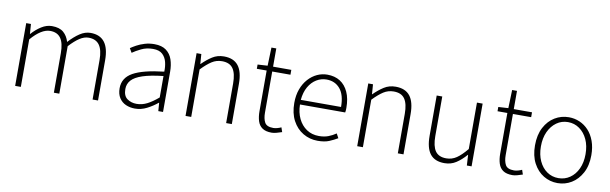

<svg xmlns="http://www.w3.org/2000/svg" viewBox="-46 -1134 5071 1597"><g transform="rotate(10 2489.5 -335.5)"><path d="M102 0V-530H142L148 -447H150Q186 -488 229.5 -515.5Q273 -543 318 -543Q382 -543 416 -513.5Q450 -484 464 -435Q510 -485 554 -514Q598 -543 644 -543Q723 -543 762.5 -492.5Q802 -442 802 -340V0H756V-334Q756 -418 726.5 -459.5Q697 -501 635 -501Q598 -501 559.5 -476Q521 -451 475 -401V0H429V-334Q429 -418 400 -459.5Q371 -501 310 -501Q273 -501 233 -476Q193 -451 150 -401V0Z M1115 13Q1073 13 1038 -2.5Q1003 -18 982 -50.5Q961 -83 961 -132Q961 -220 1043.5 -266Q1126 -312 1303 -332Q1305 -374 1295.5 -412.5Q1286 -451 1259 -476.5Q1232 -502 1179 -502Q1124 -502 1080 -480.5Q1036 -459 1008 -439L987 -475Q1006 -488 1035 -504Q1064 -520 1102 -531.5Q1140 -543 1183 -543Q1246 -543 1283 -515.5Q1320 -488 1335.5 -442Q1351 -396 1351 -340V0H1311L1306 -69H1303Q1263 -36 1215 -11.5Q1167 13 1115 13ZM1122 -28Q1168 -28 1211 -50Q1254 -72 1303 -114V-295Q1194 -283 1129.5 -261.5Q1065 -240 1037 -208.5Q1009 -177 1009 -134Q1009 -76 1042.5 -52Q1076 -28 1122 -28Z M1541 0V-530H1581L1587 -447H1589Q1630 -488 1673 -515.5Q1716 -543 1771 -543Q1853 -543 1892.5 -492.5Q1932 -442 1932 -340V0H1884V-334Q1884 -418 1855.5 -459.5Q1827 -501 1762 -501Q1715 -501 1676 -476Q1637 -451 1589 -401V0Z M2270 13Q2220 13 2191.5 -6.5Q2163 -26 2151.5 -62Q2140 -98 2140 -146V-489H2057V-525L2141 -530L2146 -684H2187V-530H2341V-489H2187V-141Q2187 -91 2204 -59.5Q2221 -28 2277 -28Q2292 -28 2310.5 -33Q2329 -38 2343 -45L2356 -7Q2333 1 2310 7Q2287 13 2270 13Z M2658 13Q2591 13 2535 -20Q2479 -53 2446 -115Q2413 -177 2413 -264Q2413 -329 2432 -380.5Q2451 -432 2484 -468.5Q2517 -505 2558 -524Q2599 -543 2644 -543Q2707 -543 2752 -514.5Q2797 -486 2822 -431Q2847 -376 2847 -298Q2847 -289 2846.5 -279.5Q2846 -270 2844 -259H2462Q2463 -192 2488 -140Q2513 -88 2557.5 -58Q2602 -28 2662 -28Q2706 -28 2740.5 -41Q2775 -54 2805 -75L2825 -38Q2793 -19 2755 -3Q2717 13 2658 13ZM2462 -298H2802Q2802 -400 2759 -451Q2716 -502 2644 -502Q2599 -502 2559.5 -478Q2520 -454 2494 -408.5Q2468 -363 2462 -298Z M2991 0V-530H3031L3037 -447H3039Q3080 -488 3123 -515.5Q3166 -543 3221 -543Q3303 -543 3342.5 -492.5Q3382 -442 3382 -340V0H3334V-334Q3334 -418 3305.5 -459.5Q3277 -501 3212 -501Q3165 -501 3126 -476Q3087 -451 3039 -401V0Z M3729 13Q3647 13 3608 -37Q3569 -87 3569 -190V-530H3616V-196Q3616 -111 3644.5 -70Q3673 -29 3737 -29Q3785 -29 3824 -55.5Q3863 -82 3909 -138V-530H3957V0H3917L3912 -89H3910Q3870 -43 3827 -15Q3784 13 3729 13Z M4303 13Q4253 13 4224.5 -6.5Q4196 -26 4184.5 -62Q4173 -98 4173 -146V-489H4090V-525L4174 -530L4179 -684H4220V-530H4374V-489H4220V-141Q4220 -91 4237 -59.5Q4254 -28 4310 -28Q4325 -28 4343.5 -33Q4362 -38 4376 -45L4389 -7Q4366 1 4343 7Q4320 13 4303 13Z M4684 13Q4620 13 4566 -19.5Q4512 -52 4479 -114Q4446 -176 4446 -264Q4446 -353 4479 -415.5Q4512 -478 4566 -510.5Q4620 -543 4684 -543Q4732 -543 4775 -524.5Q4818 -506 4851 -470.5Q4884 -435 4903 -382.5Q4922 -330 4922 -264Q4922 -176 4888.5 -114Q4855 -52 4801.5 -19.5Q4748 13 4684 13ZM4684 -29Q4738 -29 4781 -58.5Q4824 -88 4848.5 -141Q4873 -194 4873 -264Q4873 -335 4848.5 -388Q4824 -441 4781 -471.5Q4738 -502 4684 -502Q4630 -502 4587.5 -471.5Q4545 -441 4520.5 -388Q4496 -335 4496 -264Q4496 -194 4520.5 -141Q4545 -88 4587.5 -58.5Q4630 -29 4684 -29Z"/></g></svg>

Font: Noto Sans KR ExtraLight
Style: Regular
Weight: 250
Designer: Ryoko NISHIZUKA  (kana, bopomofo & ideographs); Paul D. Hunt (Latin, Greek & Cyrillic); Sandoll Communications , Soo-you
Foundry: Adobe
Version: Version 2.004-H2;hotconv 1.0.118;makeotfexe 2.5.65603